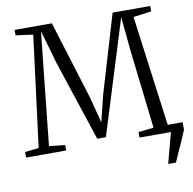

<svg xmlns="http://www.w3.org/2000/svg" viewBox="-97 -840 1124 1117"><g transform="rotate(-10 465.0 -281.5)"><path d="M806.5 180 854.5 0 829 -44.5H931.5V0Q919.5 30 906 60.2Q892.5 90.5 878.8 120.5Q865 150.5 852.5 180ZM80.5 -42.5 164 -697 62 -711V-743H282L425 -281L465.5 -126L503.5 -281L641 -743H863V-711L756.5 -697L843.5 -43.5L929.5 -32.5V0H669V-32.5L759 -42.5L705 -508L685.5 -708.5L636 -548.5L476.5 -36H425.5L268.5 -511.5L212 -708.5L190.5 -508L141.5 -42.5L235.5 -32.5V0H-1V-32.5Z"/></g></svg>

Font: Merriweather 72pt Light
Style: Regular
Weight: 300
Version: Version 2.100